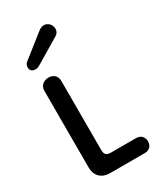

<svg xmlns="http://www.w3.org/2000/svg" viewBox="-225 -1008 937 1095"><g transform="rotate(-30 244.0 -460.0)"><path d="M70 -787C61 -780 56 -770 56 -758C56 -736 68 -725 93 -725C104 -725 107 -730 114 -731L283 -832C297 -841 304 -853 304 -869C304 -898 281 -920 256 -920C241 -920 226 -911 218 -904ZM390 0C425 0 440 -23 440 -50C440 -73 425 -99 390 -99H226C195 -99 184 -109 184 -141V-595C184 -631 157 -648 130 -648C102 -648 72 -631 72 -595V-88C72 -35 107 0 160 0Z"/></g></svg>

Font: Dongle
Style: Regular
Weight: 400
Designer: Yanghee Ryu
Foundry: Yanghee Ryu
Version: Version 2.000